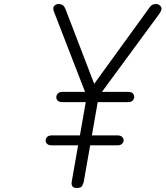

<svg xmlns="http://www.w3.org/2000/svg" viewBox="-20 -942 824 955"><path d="M362 -7Q346.5 -7 340.5 -15Q334.5 -23 336.5 -37L368.5 -219H238Q222 -219 214.5 -226.2Q207 -233.5 207 -243Q207 -253 214.5 -260.8Q222 -268.5 238 -268.5H377.5L406.5 -434H291.5Q274.5 -434 267.2 -441.2Q260 -448.5 260 -458.5Q260 -468.5 267.5 -476.8Q275 -485 291.5 -485H403L250.5 -878.5Q247 -888 246 -891.2Q245 -894.5 245 -900Q245 -908.5 252.5 -915.2Q260 -922 271 -922Q285.5 -922 293.2 -915.5Q301 -909 305.5 -897.5L448.5 -525L725 -906.5Q732 -916 739.5 -919Q747 -922 756.5 -922Q763.5 -922 769.5 -918.8Q775.5 -915.5 779.5 -910.2Q783.5 -905 783.5 -898.5Q783.5 -890 773 -874L487 -485H616Q633 -485 640.2 -477.8Q647.5 -470.5 647.5 -460.5Q647.5 -450 640.2 -442Q633 -434 616 -434H466L437 -268.5H563.5Q579.5 -268.5 587.2 -261.2Q595 -254 595 -244Q595 -234.5 587.2 -226.8Q579.5 -219 563.5 -219H428.5L396.5 -37.5Q393.5 -26.5 388 -16.8Q382.5 -7 362 -7Z"/></svg>

Font: Edu AU VIC WA NT Pre
Style: Regular
Weight: 400
Designer: Tina and Corey Anderson, Eben Sorkin, Mirko Velimirovic
Foundry: Google for Education
Version: Version 1.001